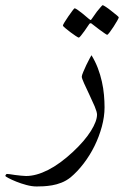

<svg xmlns="http://www.w3.org/2000/svg" viewBox="-93 -438 468 725"><path d="M355.5 -372.6Q355.5 -370.1 349.4 -359.4Q343.3 -348.6 335.7 -336.9Q328.1 -325.2 321 -315.9Q314 -306.6 311.5 -306.6Q310.1 -306.6 300.8 -313L281.2 -327.1L253.9 -348.1Q249.5 -352.5 244.6 -348.1L226.6 -321.8L212.9 -303.7Q206.5 -295.9 204.6 -295.9Q202.6 -295.9 192.9 -302.2Q183.1 -308.6 172.9 -316.4L153.3 -332Q144.5 -339.4 144.5 -341.3Q144.5 -344.2 150.9 -354.5Q157.2 -364.7 165.3 -376.5Q173.3 -388.2 180.4 -397.5Q187.5 -406.7 188.5 -406.7Q191.9 -406.7 200.7 -400.4L218.8 -386.7Q230 -377.9 243.2 -366.2Q247.6 -362.8 249 -362.3Q250.5 -361.8 253.9 -367.2L272.5 -393.6Q279.8 -402.8 286.6 -410.6Q293.5 -418.5 294.4 -418.5Q296.9 -418.5 306.9 -411.9Q316.9 -405.3 327.1 -397L346.7 -381.3Q355.5 -374 355.5 -372.6ZM301.8 -32.7Q301.8 2.4 291.5 40.3Q281.2 78.1 263.9 113.3Q246.6 148.4 222.9 179.4Q199.2 210.4 173.3 231.9Q157.2 244.6 139.2 251.7Q121.1 258.8 103.8 261.7Q86.4 264.6 71.3 265.4Q56.2 266.1 45.4 266.1Q27.3 266.1 6.6 260.5Q-14.2 254.9 -31.7 247.8Q-49.3 240.7 -61 234.4Q-72.8 228 -72.8 226.6Q-72.8 224.6 -70.8 221.7Q-68.8 218.8 -66.9 218.8Q-65.9 218.8 -56.6 219.7L-36.6 222.7Q-25.4 224.1 -13.7 225.3Q-2 226.6 5.4 226.6Q43.5 226.6 88.4 203.9Q133.3 181.2 182.6 135.3Q226.6 94.2 250 56.9Q273.4 19.5 273.4 -5.4Q273.4 -14.6 264.6 -36.1L244.6 -80.1L224.6 -123Q215.8 -142.6 215.8 -148.4Q215.8 -153.3 221.2 -166Q226.6 -178.7 232.9 -192.4Q239.3 -206.1 245.4 -217Q251.5 -228 252.4 -229.5Q266.6 -206.5 276.4 -180.9Q286.1 -155.3 291.7 -129.9Q297.4 -104.5 299.6 -79.6Q301.8 -54.7 301.8 -32.7Z"/></svg>

Font: Simplified Naskh
Style: Regular
Weight: 400
Designer: SIL International
Foundry: Arabeyes
Version: 1.02_alpha